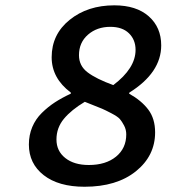

<svg xmlns="http://www.w3.org/2000/svg" viewBox="-20 -692 640 724"><path d="M298.8 12.2Q200.7 12.2 144.8 -31.5Q88.9 -75.2 88.9 -147Q88.9 -182.6 101.6 -212.9Q114.3 -243.2 137.9 -266.4Q161.6 -289.6 187.5 -306.4Q213.4 -323.2 247.1 -338.9V-342.8Q174.8 -397 174.8 -476.1Q174.8 -562.5 242.7 -617.2Q310.5 -671.9 411.1 -671.9Q494.1 -671.9 541 -630.4Q587.9 -588.9 587.9 -521Q587.9 -418 467.8 -342.8L466.8 -338.9Q513.2 -313 539.1 -278.8Q564.9 -244.6 564.9 -192.9Q564.9 -104.5 492.4 -46.1Q419.9 12.2 298.8 12.2ZM407.2 -371.1Q491.2 -434.6 491.2 -503.9Q491.2 -542 466.3 -566.4Q441.4 -590.8 396 -590.8Q345.7 -590.8 311.8 -561.3Q277.8 -531.7 277.8 -483.9Q277.8 -443.8 310.3 -419.2Q342.8 -394.5 407.2 -371.1ZM314.9 -69.8Q378.9 -69.8 417.5 -101.3Q456.1 -132.8 456.1 -185.1Q456.1 -203.1 448 -218.5Q439.9 -233.9 431.9 -243.2Q423.8 -252.4 399.9 -264.9Q376 -277.3 365 -282Q354 -286.6 319.3 -300.3Q306.2 -305.7 299.8 -308.1Q249 -277.8 220.9 -243.9Q192.9 -210 192.9 -166Q192.9 -122.6 226.1 -96.2Q259.3 -69.8 314.9 -69.8Z"/></svg>

Font: Office Code Pro Medium Italic
Style: Regular
Weight: 500
Italic angle: -9°
Designer: Nathan Rutzky & Paul D. Hunt
Foundry: Adobe Systems Incorporated
Version: Version 1.004;PS 001.004;hotconv 1.0.70;makeotf.lib2.5.58329